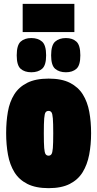

<svg xmlns="http://www.w3.org/2000/svg" viewBox="-20 -969 505 999"><path d="M12 -276Q12 -336 21 -387.5Q30 -439 54 -477.5Q78 -516 121.5 -538Q165 -560 233 -560Q301 -560 344 -538Q387 -516 411 -477.5Q435 -439 444.5 -387.5Q454 -336 454 -276Q454 -216 444 -164Q434 -112 410 -73Q386 -34 343 -12Q300 10 233 10Q166 10 122.5 -12Q79 -34 55 -73Q31 -112 21.5 -164Q12 -216 12 -276ZM208 -276Q208 -223 210 -198.5Q212 -174 217.5 -166.5Q223 -159 233 -159Q242 -159 247.5 -166.5Q253 -174 255 -198.5Q257 -223 257 -276Q257 -328 255 -353Q253 -378 247.5 -385Q242 -392 233 -392Q223 -392 217.5 -385Q212 -378 210 -353Q208 -328 208 -276ZM323 -593Q288 -593 267 -611Q246 -629 246 -681Q246 -734 267 -752.5Q288 -771 323 -771Q357 -771 377.5 -752.5Q398 -734 398 -681Q398 -629 377.5 -611Q357 -593 323 -593ZM143 -593Q108 -593 87.5 -611Q67 -629 67 -681Q67 -734 87.5 -752.5Q108 -771 143 -771Q178 -771 199 -752.5Q220 -734 220 -681Q220 -629 199 -611Q178 -593 143 -593ZM98 -802V-949H367V-802Z"/></svg>

Font: Georama Condensed Black
Style: Regular
Weight: 900
Width: 3
Designer: Jean-Baptiste Levee
Foundry: Production Type
Version: Version 1.000